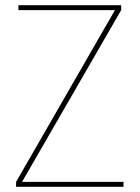

<svg xmlns="http://www.w3.org/2000/svg" viewBox="-20 -720 539 740"><path d="M42 0V-19L423 -681H51V-700H447V-681L65 -19H456V0Z"/></svg>

Font: DM Sans 16pt Thin
Style: Regular
Weight: 250
Version: Version 4.004;gftools[0.9.30]